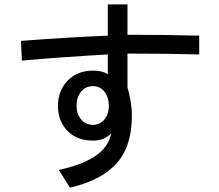

<svg xmlns="http://www.w3.org/2000/svg" viewBox="-20 -731 1002 878"><path d="M563 -486V-331Q570 -310 576.5 -273Q583 -236 583 -204Q583 -125 561.5 -65.5Q540 -6 494 35Q424 99 300 127L249 46Q348 25 409 -13Q475 -54 489 -122Q475 -106 453.5 -97Q432 -88 405 -88Q332 -88 288.5 -132.5Q245 -177 245 -246Q245 -317 289.5 -362.5Q334 -408 405 -408Q450 -408 473 -391V-482Q258 -470 80 -454L76 -544Q281 -560 473 -568V-711H563V-572Q747 -572 891 -568V-482Q746 -486 563 -486ZM478 -246Q478 -284 458.5 -310.5Q439 -337 405 -337Q370 -337 350 -311Q330 -285 330 -246Q330 -211 350.5 -185.5Q371 -160 405 -160Q438 -160 458 -185.5Q478 -211 478 -246Z"/></svg>

Font: Gmarket Sans TTF Medium
Style: Regular
Weight: 500
Designer: Creative Director : Sungho Lee; Art Director : Kiwoong Choi; Project Manager : Sori Yang, Jongwook Yoon; Font Designer :
Foundry: Sandoll Inc.
Version: Version 1.000;hotconv 1.0.109;makeotfexe 2.5.65596